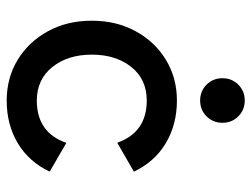

<svg xmlns="http://www.w3.org/2000/svg" viewBox="-112 -658 780 597"><g transform="rotate(90 278.5 -359.0)"><path d="M149.4 -253.9Q149.4 -179.2 188 -131.1Q226.6 -83 292.5 -83Q391.6 -83 423.8 -174.8L513.2 -123Q482.4 -58.1 424.6 -23.7Q366.7 10.7 292.5 10.7Q221.7 10.7 165.5 -23.4Q109.4 -57.6 76.7 -117.4Q43.9 -177.2 43.9 -253.9Q43.9 -330.6 76.7 -390.4Q109.4 -450.2 165.5 -484.4Q221.7 -518.6 292 -518.6Q366.7 -518.6 424.6 -484.1Q482.4 -449.7 513.2 -384.8L423.3 -333Q391.1 -424.8 292 -424.8Q226.1 -424.8 187.7 -376.7Q149.4 -328.6 149.4 -253.9ZM222.7 -660.2Q222.7 -689.5 242.7 -709.5Q262.7 -729.5 292 -729.5Q321.3 -729.5 341.3 -709.5Q361.3 -689.5 361.3 -660.2Q361.3 -630.9 341.3 -610.8Q321.3 -590.8 292 -590.8Q262.7 -590.8 242.7 -610.8Q222.7 -630.9 222.7 -660.2Z"/></g></svg>

Font: Giphurs Medium
Style: Regular
Weight: 500
Version: Version 0.920; ttfautohint (v1.8.4.7-5d5b)